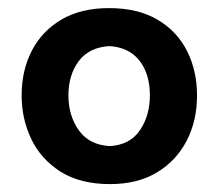

<svg xmlns="http://www.w3.org/2000/svg" viewBox="-20 -825 547 481"><path d="M255.9 -363.8Q180.7 -363.8 131.6 -395Q82.5 -426.3 58.3 -476.8Q34.2 -527.3 34.2 -585.9Q34.2 -648.4 59.6 -697.8Q85 -747.1 133.8 -775.9Q182.6 -804.7 252.9 -804.7Q325.7 -804.7 374.8 -775.6Q423.8 -746.6 448.7 -697Q473.6 -647.5 473.6 -585.9Q473.6 -522.9 447.8 -472.7Q421.9 -422.4 373.3 -393.1Q324.7 -363.8 255.9 -363.8ZM254.9 -459Q305.7 -461.9 330.6 -498.8Q355.5 -535.6 355.5 -585.9Q355.5 -639.6 329.6 -672.9Q303.7 -706.1 254.9 -709.5Q204.1 -707 177.7 -672.4Q151.4 -637.7 151.4 -585.9Q151.4 -535.2 177.5 -498.5Q203.6 -461.9 254.9 -459Z"/></svg>

Font: Pinar Bold
Style: Regular
Weight: 700
Designer: Amin Abedi
Version: Version 3.000